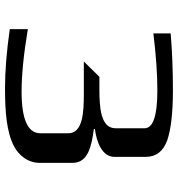

<svg xmlns="http://www.w3.org/2000/svg" viewBox="8 -707 709 765"><g transform="rotate(90 362.5 -324.5)"><path d="M494 -344V-348C548 -355 605 -378 605 -426V-551C605 -592 583 -620 540 -636C497 -651 430 -659 340 -659C260 -659 184 -656 113 -650V-581C201 -592 277 -597 341 -597C441 -597 491 -580 491 -546V-430C491 -371 408 -366 335 -366H286L225 -304H356C428 -304 511 -300 511 -242V-131C511 -81 456 -56 345 -56C280 -56 197 -64 96 -81V-9C186 4 265 10 333 10C423 10 507 4 563 -26C599 -45 629 -81 629 -129V-259C629 -322 560 -335 494 -344Z"/></g></svg>

Font: Gamestation Extended
Style: Regular
Weight: 400
Width: 7
Designer: Jonas Hecksher
Foundry: Jonas Hecksher, Playtypeª, e-types AS
Version: Version 1.003